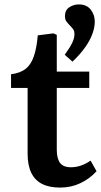

<svg xmlns="http://www.w3.org/2000/svg" viewBox="-20 -835 457 869"><path d="M252 14Q203 14 170.5 -2.5Q138 -19 121.5 -53Q105 -87 105 -139V-437H30V-499Q71 -504 95.5 -523Q120 -542 133 -579.5Q146 -617 151 -675L222 -684L237 -677V-511H384V-437H237V-157Q237 -118 251.5 -98Q266 -78 301 -78Q324 -78 346 -85.5Q368 -93 390 -108L417 -60Q386 -26 344 -6Q302 14 252 14ZM308 -556 273 -587Q296 -619 306.5 -640.5Q317 -662 317 -681Q317 -693 312.5 -700.5Q308 -708 297 -719Q287 -729 280.5 -738Q274 -747 274 -762Q274 -789 293.5 -802Q313 -815 337 -815Q372 -815 390.5 -791.5Q409 -768 409 -737Q409 -712 398.5 -682.5Q388 -653 365.5 -621Q343 -589 308 -556Z"/></svg>

Font: Literata 18pt SemiBold
Style: Regular
Weight: 600
Designer: Latin by Veronika Burian and Jose Scaglione. Greek by Irene Vlachou. Cyrillic by Vera Evstafieva.
Foundry: TypeTogether
Version: Version 3.103;gftools[0.9.29]